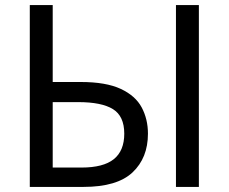

<svg xmlns="http://www.w3.org/2000/svg" viewBox="-20 -734 898 754"><path d="M97 0V-714H187V-412H297Q396 -412 454 -385Q512 -358 536.5 -312Q561 -266 561 -209Q561 -114 500.5 -57Q440 0 308 0ZM671 0V-714H761V0ZM187 -76H300Q386 -76 427 -109Q468 -142 468 -209Q468 -278 423.5 -305.5Q379 -333 287 -333H187Z"/></svg>

Font: Apis
Style: Regular
Weight: 400
Designer: Monotype Design Team
Foundry: Monotype Imaging Inc.
Version: Version 2.000; build 0001